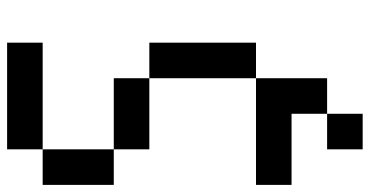

<svg xmlns="http://www.w3.org/2000/svg" viewBox="-270 -670 1040 540"><g transform="rotate(-90 250.0 -400.0)"><path d="M0 -100V-200H300V0H200V-100ZM0 -600V-800H100V-600ZM100 100V0H200V100ZM100 -500V-600H300V-500ZM100 -800V-900H400V-800ZM300 -200V-500H400V-200Z"/></g></svg>

Font: GalmuriMono9 Regular
Style: Regular
Weight: 400
Designer: Lee Minseo (quiple)
Version: Version 2.399;hotconv 1.1.1;makeotfexe 2.6.0 DEVELOPMENT